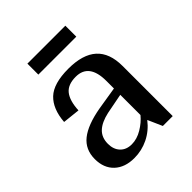

<svg xmlns="http://www.w3.org/2000/svg" viewBox="-184 -754 880 880"><g transform="rotate(-45 255.5 -314.5)"><path d="M47 -113Q47 -175 91.5 -210.5Q136 -246 227 -262L338 -280V-329Q338 -442 252 -442Q201 -442 178 -413Q155 -384 152 -324L68 -333Q74 -412 116 -452Q158 -492 254 -492Q347 -492 393 -450.5Q439 -409 439 -325V0H375L344 -70Q313 -30 270 -9Q227 12 179 12Q118 12 82.5 -21.5Q47 -55 47 -113ZM338 -108V-239L240 -220Q190 -209 164.5 -185Q139 -161 139 -120Q139 -84 159.5 -62.5Q180 -41 215 -41Q249 -41 282.5 -61Q316 -81 338 -108ZM384 -641V-570H138V-641Z"/></g></svg>

Font: Arya
Style: Regular
Weight: 400
Designer: Eduardo Rodriguez Tunni, Modular Infotech
Foundry: Eduardo Rodriguez Tunni, Modular Infotech
Version: Version 1.002